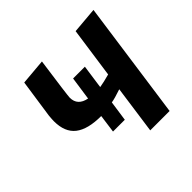

<svg xmlns="http://www.w3.org/2000/svg" viewBox="-136 -666 806 806"><g transform="rotate(-45 267.0 -263.0)"><path d="M441 0 515 -526 399 -516 367 -291Q331 -281 306 -277L321 -383H251L236 -279Q184 -289 184 -336Q184 -348 209 -526L94 -516L69 -345Q67 -323 67 -313Q67 -248 105.5 -218Q144 -188 223 -188L212 -107H282L295 -197Q315 -200 356 -214L326 0Z"/></g></svg>

Font: Brisa Sans Medium
Style: Italic
Weight: 600
Italic angle: -8°
Designer: Dalton Maag Ltd
Foundry: Dalton Maag Ltd
Version: Version 1.101;July 10, 2019;FontCreator 11.5.0.2425 64-bit